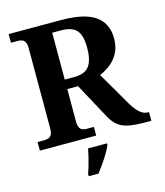

<svg xmlns="http://www.w3.org/2000/svg" viewBox="-133 -815 978 1136"><g transform="rotate(-15 355.5 -246.5)"><path d="M28 0V-53H70Q84 -53 95.5 -57Q107 -61 114 -74Q121 -87 121 -113V-600Q121 -627 114 -640Q107 -653 95.5 -657Q84 -661 70 -661H28V-714H350Q445 -714 505.5 -693Q566 -672 595 -630.5Q624 -589 624 -529Q624 -476 604 -439Q584 -402 553 -378Q522 -354 488 -340L607 -135Q633 -92 656 -72.5Q679 -53 707 -53H711V0H678Q618 0 578 -7Q538 -14 511.5 -33.5Q485 -53 464 -90L345 -310H279V-113Q279 -87 286 -74Q293 -61 305 -57Q317 -53 330 -53H373V0ZM335 -368Q404 -368 430 -405Q456 -442 456 -515Q456 -566 444 -596.5Q432 -627 405 -641Q378 -655 333 -655H279V-368ZM268 208Q275 188 282.5 162Q290 136 296.5 109.5Q303 83 307 61H423V71Q414 92 398 119Q382 146 363.5 172.5Q345 199 328 221H268Z"/></g></svg>

Font: Noto Serif Armenian
Style: Bold
Weight: 700
Version: Version 2.007